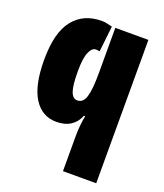

<svg xmlns="http://www.w3.org/2000/svg" viewBox="-146 -660 853 998"><g transform="rotate(20 280.5 -161.5)"><path d="M303 -553 287 -410Q277 -413 266 -413Q245 -413 230.5 -380.5Q216 -348 216 -274Q216 -198 227.5 -164.5Q239 -131 265 -131Q297 -131 309.5 -171.5Q322 -212 322 -300V-553H505V240H321V49Q321 -15 332 -68H325Q311 -31 279.5 -10Q248 11 200 11Q120 11 75.5 -60Q31 -131 31 -271Q31 -422 87.5 -492.5Q144 -563 244 -563Q258 -563 272.5 -560Q287 -557 303 -553Z"/></g></svg>

Font: Noto Sans Display Black Narrow
Style: Regular
Weight: 900
Width: 4
Designer: Monotype Design team
Foundry: Monotype Imaging Inc.
Version: Version 1.000